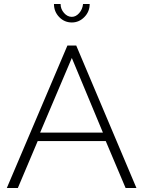

<svg xmlns="http://www.w3.org/2000/svg" viewBox="-20 -937 715 957"><path d="M14 0 316 -710H360L660 0H606L507 -234H168L69 0ZM180 -276H493L338 -648ZM338 -853Q358 -853 374.5 -871.5Q391 -890 394 -917H427Q427 -879 400.5 -852Q374 -825 338 -825Q301 -825 275 -852Q249 -879 249 -917H282Q282 -892 299 -872.5Q316 -853 338 -853Z"/></svg>

Font: Raleway
Style: Light
Weight: 300
Designer: Matt McInerney, Pablo Impallari, Rodrigo Fuenzalida
Foundry: Matt McInerney, Pablo Impallari, Rodrigo Fuenzalida
Version: Version 3.000